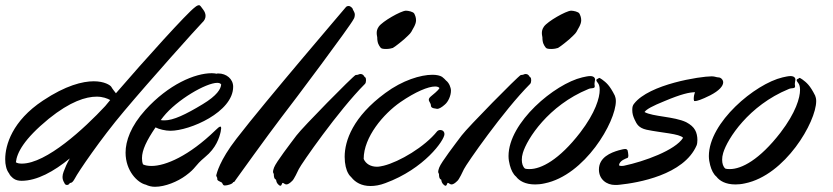

<svg xmlns="http://www.w3.org/2000/svg" viewBox="-78 -699 3198 737"><path d="M702 -662C694 -672 691 -679 686 -679C682 -679 677 -677 670 -671C641 -650 480 -472 367 -341C361 -349 354 -357 349 -366C345 -372 323 -387 282 -387C239 -387 174 -371 87 -313C-31 -235 -58 -142 -58 -88C-58 -77 -57 -67 -55 -60C-53 -50 -49 -41 -43 -33C-40 -26 -34 -20 -28 -15C-18 -7 -6 -5 5 -5C64 -5 129 -41 190 -91C184 -80 179 -71 176 -64C168 -45 162 -32 162 -20C162 -12 164 -5 169 3C171 9 175 11 179 11C183 11 187 9 189 5C193 0 197 9 210 -15C221 -37 309 -167 398 -272C497 -390 681 -595 698 -612C707 -620 711 -629 711 -638C711 -646 708 -654 702 -662ZM109 -243C192 -310 252 -328 293 -328C317 -328 334 -321 345 -315L326 -292C246 -206 100 -71 6 -71C-3 -71 -11 -72 -17 -76C-13 -113 14 -165 109 -243Z M769 -193 771 -207C771 -211 770 -213 768 -213C764 -213 758 -208 749 -199C647 -100 557 -62 504 -62C490 -62 479 -64 471 -68C468 -75 467 -83 467 -92C467 -123 485 -160 519 -210C532 -203 557 -197 576 -197C651 -197 817 -269 817 -366C817 -396 791 -417 760 -417C757 -417 756 -417 754 -416C748 -417 742 -418 735 -418C670 -418 569 -375 480 -277C424 -215 404 -158 404 -113C404 -43 450 3 482 10C492 15 504 18 517 18C556 18 604 -2 635 -25C676 -55 667 -61 709 -96C752 -131 764 -171 769 -193ZM700 -299C634 -259 587 -237 554 -237C549 -237 544 -237 539 -238C542 -242 545 -246 549 -251C601 -316 713 -381 756 -381C763 -381 768 -379 771 -375C770 -358 755 -332 700 -299Z M1280 -656C1274 -665 1278 -665 1271 -671C1268 -674 1264 -676 1260 -676C1256 -676 1253 -675 1250 -672C1242 -662 945 -316 830 -167C764 -82 754 -33 752 -26C752 -21 756 -19 756 -14V-11C756 -6 764 -3 770 0C778 2 775 13 785 13C795 13 816 7 817 0H818C821 0 823 -2 827 -9C832 -16 949 -179 1001 -247C1053 -314 1267 -600 1279 -625C1282 -629 1284 -636 1284 -643C1284 -648 1282 -652 1280 -656Z M1324 -402C1318 -406 1322 -406 1316 -411C1313 -414 1309 -415 1306 -415C1304 -415 1302 -414 1300 -414C1296 -411 1291 -412 1287 -411C1275 -405 1084 -211 1060 -179C1036 -147 982 -77 974 -56C971 -48 970 -43 970 -40C970 -34 973 -33 973 -31C973 -20 975 -11 981 -10C983 -10 980 3 995 13C996 14 997 14 998 14C1004 14 1004 3 1007 3C1011 3 1015 9 1021 9C1027 9 1034 5 1044 -5C1050 -10 1065 -41 1069 -50C1078 -69 1221 -275 1323 -377C1326 -380 1327 -386 1327 -391C1327 -396 1326 -401 1324 -402ZM1501 -577C1505 -586 1519 -604 1519 -621C1519 -633 1515 -641 1512 -647C1508 -654 1489 -658 1480 -658C1460 -657 1390 -617 1376 -597C1369 -587 1368 -579 1368 -572C1368 -564 1370 -558 1370 -556C1370 -534 1376 -525 1383 -516C1386 -512 1394 -511 1404 -511C1414 -511 1425 -513 1430 -515C1442 -522 1471 -546 1473 -548C1483 -558 1496 -568 1501 -577Z M1401 4C1551 -51 1628 -161 1628 -184C1628 -195 1620 -200 1612 -200C1607 -200 1603 -198 1600 -195C1552 -135 1455 -78 1395 -63C1386 -61 1377 -59 1369 -59C1345 -59 1326 -70 1318 -89C1318 -173 1394 -262 1459 -307C1517 -347 1566 -367 1592 -367C1600 -367 1606 -365 1609 -361C1602 -349 1586 -338 1576 -329C1570 -324 1568 -320 1568 -316C1568 -309 1576 -303 1576 -294C1576 -281 1597 -283 1600 -281C1607 -281 1618 -287 1630 -298C1642 -308 1653 -331 1653 -351C1653 -363 1646 -381 1634 -390C1631 -394 1625 -399 1619 -404C1611 -409 1598 -412 1582 -412C1537 -412 1467 -391 1401 -342C1277 -251 1245 -159 1245 -97C1245 -69 1251 -46 1259 -33C1262 -27 1267 -22 1271 -18C1286 1 1310 15 1344 15C1361 15 1380 12 1401 4Z M1958 -402C1952 -406 1956 -406 1950 -411C1947 -414 1943 -415 1940 -415C1938 -415 1936 -414 1934 -414C1930 -411 1925 -412 1921 -411C1909 -405 1718 -211 1694 -179C1670 -147 1616 -77 1608 -56C1605 -48 1604 -43 1604 -40C1604 -34 1607 -33 1607 -31C1607 -20 1609 -11 1615 -10C1617 -10 1614 3 1629 13C1630 14 1631 14 1632 14C1638 14 1638 3 1641 3C1645 3 1649 9 1655 9C1661 9 1668 5 1678 -5C1684 -10 1699 -41 1703 -50C1712 -69 1855 -275 1957 -377C1960 -380 1961 -386 1961 -391C1961 -396 1960 -401 1958 -402ZM2135 -577C2139 -586 2153 -604 2153 -621C2153 -633 2149 -641 2146 -647C2142 -654 2123 -658 2114 -658C2094 -657 2024 -617 2010 -597C2003 -587 2002 -579 2002 -572C2002 -564 2004 -558 2004 -556C2004 -534 2010 -525 2017 -516C2020 -512 2028 -511 2038 -511C2048 -511 2059 -513 2064 -515C2076 -522 2105 -546 2107 -548C2117 -558 2130 -568 2135 -577Z M2205 -368C2205 -371 2204 -373 2204 -375C2204 -384 2206 -388 2206 -393C2206 -395 2206 -397 2205 -399C2202 -405 2195 -407 2187 -407C2178 -407 2167 -404 2157 -402C2051 -377 1874 -229 1874 -100C1874 -88 1876 -76 1879 -65C1884 -46 1892 -30 1903 -21C1915 -5 1938 9 1976 9C1986 9 1999 8 2012 5C2167 -26 2286 -231 2286 -311C2286 -320 2284 -327 2282 -332C2262 -372 2249 -382 2233 -394C2226 -399 2223 -400 2222 -400C2219 -400 2220 -397 2217 -397C2214 -396 2211 -394 2211 -391C2211 -389 2213 -385 2218 -379C2221 -375 2224 -367 2224 -354C2224 -324 2208 -267 2149 -190C2068 -85 1999 -50 1955 -50C1949 -50 1943 -50 1937 -52C1929 -59 1925 -71 1925 -86C1925 -94 1926 -102 1929 -112C1945 -166 2027 -294 2180 -357C2192 -363 2205 -357 2205 -368Z M2331 -93C2333 -94 2334 -98 2334 -102C2334 -109 2332 -117 2331 -122C2329 -125 2327 -127 2322 -127C2316 -127 2309 -125 2297 -122C2266 -113 2221 -95 2221 -48C2221 -11 2250 11 2283 11C2288 11 2295 11 2301 10C2369 3 2547 -27 2596 -141C2598 -146 2599 -154 2599 -162C2599 -175 2596 -190 2590 -200C2584 -211 2573 -221 2556 -230C2510 -252 2428 -251 2396 -269C2404 -280 2426 -292 2473 -311C2537 -338 2569 -345 2590 -345C2587 -338 2585 -329 2585 -321C2585 -318 2585 -315 2586 -313C2586 -311 2587 -311 2590 -311C2597 -311 2614 -316 2648 -333C2683 -351 2698 -369 2698 -383C2698 -392 2690 -402 2679 -402C2672 -402 2666 -406 2654 -406C2610 -406 2414 -376 2356 -301C2351 -295 2349 -289 2349 -277C2349 -263 2352 -253 2358 -240C2366 -223 2373 -208 2404 -201C2461 -189 2531 -186 2544 -170C2514 -122 2394 -79 2318 -63C2318 -63 2314 -62 2309 -62C2305 -62 2300 -62 2298 -65C2300 -83 2326 -91 2331 -93Z M2974 -368C2974 -371 2973 -373 2973 -375C2973 -384 2975 -388 2975 -393C2975 -395 2975 -397 2974 -399C2971 -405 2964 -407 2956 -407C2947 -407 2936 -404 2926 -402C2820 -377 2643 -229 2643 -100C2643 -88 2645 -76 2648 -65C2653 -46 2661 -30 2672 -21C2684 -5 2707 9 2745 9C2755 9 2768 8 2781 5C2936 -26 3055 -231 3055 -311C3055 -320 3053 -327 3051 -332C3031 -372 3018 -382 3002 -394C2995 -399 2992 -400 2991 -400C2988 -400 2989 -397 2986 -397C2983 -396 2980 -394 2980 -391C2980 -389 2982 -385 2987 -379C2990 -375 2993 -367 2993 -354C2993 -324 2977 -267 2918 -190C2837 -85 2768 -50 2724 -50C2718 -50 2712 -50 2706 -52C2698 -59 2694 -71 2694 -86C2694 -94 2695 -102 2698 -112C2714 -166 2796 -294 2949 -357C2961 -363 2974 -357 2974 -368Z"/></svg>

Font: Oregano
Style: Italic
Weight: 400
Italic angle: -12°
Designer: Astigmatic (AOETI)
Foundry: Astigmatic (AOETI)
Version: Version 1.000